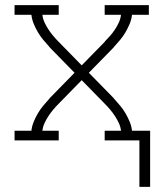

<svg xmlns="http://www.w3.org/2000/svg" viewBox="-20 -550 640 752"><path d="M568 182H526V0H390V-38H454Q452 -54 445.5 -68Q439 -82 430.5 -95Q422 -108 412 -120Q402 -132 391 -143L300 -236L209 -143Q198 -132 188 -120Q178 -108 169.5 -95Q161 -82 154.5 -68Q148 -54 146 -38H210V0H37V-38H103Q105 -56 112 -73Q119 -90 128 -105.5Q137 -121 148.5 -135Q160 -149 172 -162L173 -163Q174 -165 175.5 -166.5Q177 -168 179 -170L272 -265L179 -360Q177 -362 175.5 -363.5Q174 -365 173 -367L172 -368Q160 -381 148.5 -395Q137 -409 128 -424.5Q119 -440 112 -457Q105 -474 103 -492H37V-530H210V-492H146Q148 -476 154.5 -462Q161 -448 169.5 -435Q178 -422 188 -410Q198 -398 209 -387L300 -294L391 -387Q391 -387 391 -387Q391 -387 391 -387V-388Q402 -399 412 -410.5Q422 -422 430.5 -435Q439 -448 445.5 -462Q452 -476 454 -492H390V-530H563V-492H497Q495 -474 488 -457Q481 -440 472 -424.5Q463 -409 451.5 -395Q440 -381 428 -368L427 -367Q426 -365 424.5 -363.5Q423 -362 421 -360L328 -265L421 -170Q423 -168 424.5 -166.5Q426 -165 427 -163L428 -162Q440 -149 451.5 -135Q463 -121 472 -105.5Q481 -90 488 -73Q495 -56 497 -38H568Z"/></svg>

Font: Iosevka Curly Slab XLtEx
Style: Regular
Weight: 200
Width: 7
Monospace: yes
Designer: Belleve Invis
Foundry: Belleve Invis
Version: Version 11.1.0; ttfautohint (v1.8.3)